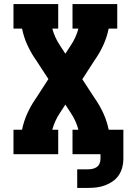

<svg xmlns="http://www.w3.org/2000/svg" viewBox="-20 -755 640 940"><path d="M358 165V74H411Q422 74 433.5 71.5Q445 69 454 62.5Q463 56 467.5 45.5Q472 35 472 23V0H335V-120H364Q358 -142 348.5 -163Q339 -184 326 -203L300 -243L274 -203Q261 -184 251.5 -163Q242 -142 236 -120H265V0H46V-120H88Q96 -160 112.5 -197Q129 -234 152 -268V-269Q152 -269 152 -269Q152 -269 152 -269H153L217 -368L153 -466H152Q152 -466 152 -466Q152 -466 152 -466V-467Q129 -501 112.5 -538Q96 -575 88 -615H46V-735H265V-615H236Q242 -593 251.5 -572Q261 -551 274 -532L300 -492L326 -532Q339 -551 348.5 -572Q358 -593 364 -615H335V-735H554V-615H512Q504 -575 487.5 -538Q471 -501 448 -467V-466Q448 -466 448 -466Q448 -466 448 -466H447L383 -367L447 -269H448Q448 -269 448 -269Q448 -269 448 -269V-268Q471 -234 487.5 -197Q504 -160 512 -120H584V23Q584 44 578.5 65Q573 86 561 103.5Q549 121 531.5 133Q514 145 494 152.5Q474 160 453 162.5Q432 165 411 165Z"/></svg>

Font: Iosevka Curly Slab HvEx
Style: Regular
Weight: 900
Width: 7
Monospace: yes
Designer: Belleve Invis
Foundry: Belleve Invis
Version: Version 11.1.0; ttfautohint (v1.8.3)